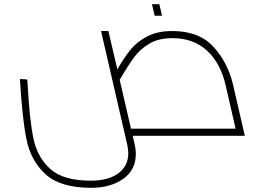

<svg xmlns="http://www.w3.org/2000/svg" viewBox="-20 -648 1210 916"><path d="M622 38Q628 64 628 86Q628 163 567.5 205.5Q507 248 415 248Q268 248 197.5 183.5Q127 119 106.5 18Q86 -83 75 -271L110 -269L112 -243Q121 -74 140 15Q159 104 221 159Q283 214 413 214Q497 214 544.5 179Q592 144 592 83Q592 65 587 42L462 -500H497L540 -317Q573 -375 604 -412.5Q635 -450 683.5 -475Q732 -500 802 -500Q930 -500 999 -424Q1068 -348 1092 -243L1148 0H613ZM605 -34H1104L1057 -239Q1032 -348 967 -407Q902 -466 803 -466Q737 -466 693 -440Q649 -414 621 -376.5Q593 -339 551 -267ZM705 -628H740L753 -573H718Z"/></svg>

Font: Cairo ExtraLight
Style: Italic
Weight: 275
Italic angle: -13°
Designer: Mohamed Gaber, Accademia di Belle Arti di Urbino and others
Foundry: Kief Type Foundry, Accademia di Belle Arti di Urbino and others
Version: Version 3.011